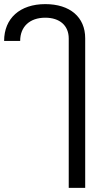

<svg xmlns="http://www.w3.org/2000/svg" viewBox="-184 -646 515 933"><path d="M150 -459V267H230V-460C230 -563 156 -626 36 -626C-87 -626 -164 -557 -164 -447H-86C-86 -517 -39 -560 36 -560C106 -560 150 -522 150 -459Z"/></svg>

Font: TPK Tissa Web Quiz
Style: Regular
Weight: 400
Designer: Jacques Le Bailly, Suppakit Chalermlarp | Katatrad Co.,Ltd.
Foundry: Jacques Le Bailly, Cadson Demak Co.,Ltd.
Version: Version 5.000;Glyphs 3.1.2 (3151)